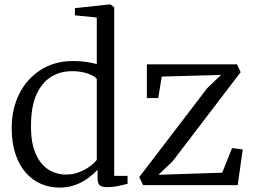

<svg xmlns="http://www.w3.org/2000/svg" viewBox="-20 -839 1148 870"><path d="M248.5 11Q205.5 11 166.5 -5.5Q127.5 -22 97.5 -55.8Q67.5 -89.5 50.2 -140.2Q33 -191 33 -260Q33 -345 67.2 -413.5Q101.5 -482 164.2 -522.2Q227 -562.5 312 -562.5Q342.5 -562.5 369.8 -558.5Q397 -554.5 418.5 -548.5V-759.5L319.5 -769.5V-802L475.5 -819H480.5L497.5 -806V-42H558V-6Q539 -1.5 515.5 3.8Q492 9 465.5 9Q444 9 433 1.5Q422 -6 422 -34V-70Q405.5 -51.5 380.5 -32.8Q355.5 -14 322.5 -1.5Q289.5 11 248.5 11ZM279.5 -48Q311 -48 338.5 -58.8Q366 -69.5 386.8 -84.8Q407.5 -100 418.5 -114.5V-481Q410 -494.5 378 -505.5Q346 -516.5 306.5 -516.5Q253 -516.5 211.5 -490.8Q170 -465 145.5 -411.2Q121 -357.5 120.5 -273Q119.5 -193 141.2 -143.2Q163 -93.5 199.5 -70.8Q236 -48 279.5 -48ZM981.5 -499.5 713 -492 697 -394.5H645.5V-547.5H1054L1070.5 -512L762.5 -108.5L698 -47L987 -56.5L1031.5 -168L1080 -162L1057 0H628.5L611 -36.5L918.5 -439Z"/></svg>

Font: Merriweather 36pt Light
Style: Regular
Weight: 300
Designer: Eben Sorkin
Foundry: Eben Sorkin
Version: Version 2.100